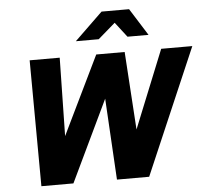

<svg xmlns="http://www.w3.org/2000/svg" viewBox="-60 -999 1148 1063"><g transform="rotate(-5 513.5 -467.0)"><path d="M305 0H127L123 -700H290L282 -265L493 -700H651L679 -267L854 -700H1027L726 0H547L521 -452ZM674 -783 610 -866 514 -783H387L543 -934H696L791 -783Z"/></g></svg>

Font: Red Hat Text
Style: Bold Italic
Weight: 700
Italic angle: -12°
Designer: Pentagram / MCKL
Foundry: Pentagram / MCKL
Version: Version 1.003; Red Hat Text Bold Italic